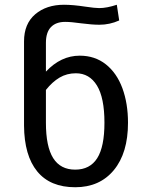

<svg xmlns="http://www.w3.org/2000/svg" viewBox="-20 -773 639 807"><path d="M518 -257Q518 -130 458.5 -58Q399 14 296 14Q191 14 136.5 -52.5Q82 -119 81 -245V-599Q81 -673 128 -713Q175 -753 249 -753Q287 -753 339 -745Q379 -739 397 -739Q429 -739 471 -753L481 -687Q441 -669 398 -669Q367 -669 321 -675Q279 -681 254 -681Q215 -681 194 -659Q173 -637 173 -593V-472Q236 -539 315 -539Q379 -539 425 -502.5Q471 -466 494.5 -402Q518 -338 518 -257ZM419 -257Q419 -362 387.5 -413.5Q356 -465 299 -465Q261 -465 230.5 -447Q200 -429 173 -395V-257Q173 -157 203.5 -108.5Q234 -60 296 -60Q358 -60 388.5 -108Q419 -156 419 -257Z"/></svg>

Font: Fira GO
Style: Regular
Weight: 400
Designer: Carrois Corporate
Foundry: Carrois Corporate GbR
Version: Version 0.300